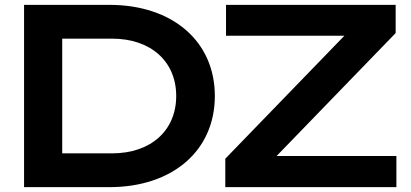

<svg xmlns="http://www.w3.org/2000/svg" viewBox="-20 -770 1692 790"><path d="M79 -750V0H430C690 0 864 -150 864 -375C864 -600 690 -750 430 -750ZM1611 0V-128H1118L1608 -634V-750H910V-623H1397L907 -117V0ZM236 -611H441C601 -611 705 -517 705 -375C705 -233 601 -139 441 -139H236Z"/></svg>

Font: Bounded Med
Style: Regular
Weight: 500
Designer: Vlad Churkin
Version: Version 3.0